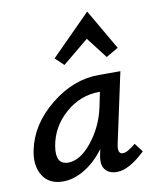

<svg xmlns="http://www.w3.org/2000/svg" viewBox="-80 -757 671 825"><g transform="rotate(-10 255.5 -344.5)"><path d="M335 -580 221 -486 184 -521 357 -695 459 -519 406 -488ZM459 -100 488 -62Q417 6 364 6Q329 6 312 -16.5Q295 -39 306 -85L310 -104Q272 -52 224 -23Q176 6 129 6Q68 6 40.5 -38.5Q13 -83 27 -149Q49 -257 148 -337.5Q247 -418 359 -418H453L387 -111Q378 -69 403 -69Q423 -69 459 -100ZM165 -70Q217 -70 268 -133.5Q319 -197 337 -278L351 -346H348Q265 -346 200 -289Q135 -232 121 -149Q108 -70 165 -70Z"/></g></svg>

Font: EauTestInfant Semibold
Style: Italic
Weight: 600
Italic angle: -12°
Designer: Christian Thalmann (Catharsis Fonts)
Version: Version 0.001;PS 000.001;hotconv 1.0.88;makeotf.lib2.5.64775